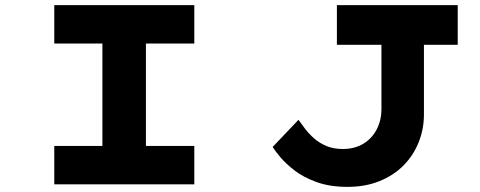

<svg xmlns="http://www.w3.org/2000/svg" viewBox="-20 -720 1875 750"><path d="M192 0V-150H380V-550H192V-700H739V-550H550V-150H739V0ZM1337 10Q1269 10 1217.5 -8.5Q1166 -27 1131.5 -53.5Q1097 -80 1075.5 -105.5Q1054 -131 1045 -146L1146 -252Q1157 -236 1172 -216.5Q1187 -197 1207.5 -179Q1228 -161 1255.5 -149.5Q1283 -138 1319 -138Q1366 -138 1400 -159Q1434 -180 1452 -215.5Q1470 -251 1470 -293V-545H1296V-700H1768V-545H1636V-273Q1636 -216 1615.5 -164.5Q1595 -113 1556.5 -74Q1518 -35 1462.5 -12.5Q1407 10 1337 10Z"/></svg>

Font: Lexend Zetta
Style: Bold
Weight: 700
Designer: Bonnie Shaver-Troup, Thomas Jockin
Foundry: Lexend
Version: Version 1.007